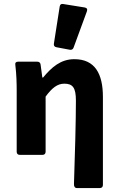

<svg xmlns="http://www.w3.org/2000/svg" viewBox="-20 -784 602 972"><path d="M282.2 -751 252.9 -563.5C251 -552.7 255.9 -546.9 265.6 -544.9L333 -532.2C341.8 -530.3 349.6 -534.2 352.5 -543L419.9 -726.6C423.8 -737.3 419.9 -744.1 409.2 -746.1L299.8 -763.7C290 -765.6 284.2 -761.7 282.2 -751ZM364.3 -274.4C364.3 -172.9 359.4 2.9 354.5 146.5C353.5 160.2 359.4 168 369.1 168H485.4C495.1 168 501 162.1 501 152.3V-293C501 -410.2 460.9 -484.4 356.4 -484.4C287.1 -484.4 241.2 -443.4 198.2 -391.6H194.3L185.5 -457C184.6 -465.8 178.7 -471.7 168.9 -471.7H71.3C60.5 -471.7 55.7 -465.8 57.6 -455.1C63.5 -408.2 64.5 -359.4 64.5 -326.2V-15.6C64.5 -5.9 70.3 0 80.1 0H195.3C205.1 0 210.9 -5.9 210.9 -15.6V-294.9C243.2 -338.9 270.5 -360.4 305.7 -360.4C348.6 -360.4 364.3 -339.8 364.3 -274.4Z"/></svg>

Font: Ed Sans Neue
Style: Bold
Weight: 700
Designer: Stephen Hutchings
Version: Version 1.004;PS 001.004;hotconv 1.0.88;makeotf.lib2.5.64775